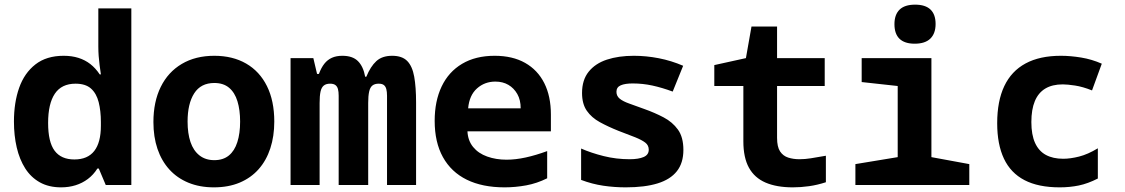

<svg xmlns="http://www.w3.org/2000/svg" viewBox="-20 -796 4840 826"><path d="M243 10Q190 10 151.5 -11.5Q113 -33 88.5 -71.5Q64 -110 52 -161.5Q40 -213 40 -273Q40 -355 62.5 -418.5Q85 -482 132.5 -519Q180 -556 254 -556Q289 -556 317.5 -547Q346 -538 368.5 -520.5Q391 -503 409 -476H414Q411 -497 408.5 -516Q406 -535 404.5 -555Q403 -575 403 -596V-760H545V0H435L405 -71H399Q382 -44 358 -26Q334 -8 305 1Q276 10 243 10ZM300 -110Q357 -110 385.5 -146.5Q414 -183 414 -255V-271Q414 -319 404.5 -356.5Q395 -394 371.5 -415Q348 -436 305 -436Q245 -436 216 -393Q187 -350 187 -267Q187 -185 215 -147.5Q243 -110 300 -110Z M900 10Q839 10 790.5 -10Q742 -30 708.5 -67Q675 -104 657.5 -155.5Q640 -207 640 -271Q640 -358 671.5 -422Q703 -486 762 -521Q821 -556 902 -556Q981 -556 1039 -522.5Q1097 -489 1128.5 -425.5Q1160 -362 1160 -273Q1160 -210 1143 -158Q1126 -106 1093 -68.5Q1060 -31 1011.5 -10.5Q963 10 900 10ZM902 -107Q940 -107 964.5 -127Q989 -147 1001 -184.5Q1013 -222 1013 -273Q1013 -323 1001.5 -360.5Q990 -398 965.5 -418.5Q941 -439 902 -439Q844 -439 815.5 -394.5Q787 -350 787 -273Q787 -222 799.5 -185Q812 -148 838 -127.5Q864 -107 902 -107Z M1230 0V-546H1328L1344 -478H1352Q1362 -505 1375.5 -522Q1389 -539 1408 -547.5Q1427 -556 1453 -556Q1497 -556 1520 -533Q1543 -510 1551 -466H1556Q1574 -510 1599 -533Q1624 -556 1667 -556Q1710 -556 1732 -533.5Q1754 -511 1762 -466Q1770 -421 1770 -355V0H1645V-384Q1645 -401 1642 -412.5Q1639 -424 1631.5 -430Q1624 -436 1609 -436Q1592 -436 1582 -428Q1572 -420 1568 -401.5Q1564 -383 1564 -353V0H1437V-384Q1437 -401 1434 -412.5Q1431 -424 1423 -430Q1415 -436 1400 -436Q1383 -436 1373 -428Q1363 -420 1359 -402Q1355 -384 1355 -353V0Z M2151 10Q2055 10 1988 -23Q1921 -56 1885.5 -120Q1850 -184 1850 -276Q1850 -361 1880 -424Q1910 -487 1968 -521.5Q2026 -556 2108 -556Q2185 -556 2239 -525.5Q2293 -495 2321.5 -438.5Q2350 -382 2350 -303V-231H1991Q1993 -191 2015.5 -163.5Q2038 -136 2076 -122.5Q2114 -109 2159 -109Q2198 -109 2241.5 -118.5Q2285 -128 2334 -146V-29Q2290 -7 2243.5 1.5Q2197 10 2151 10ZM2220 -330Q2220 -366 2205.5 -391.5Q2191 -417 2167 -431Q2143 -445 2111 -445Q2065 -445 2032 -415.5Q1999 -386 1994 -330Z M2672 10Q2623 10 2575.5 3Q2528 -4 2480 -22V-157Q2523 -138 2577 -124.5Q2631 -111 2689 -111Q2727 -111 2749 -120.5Q2771 -130 2771 -152Q2771 -171 2756 -182.5Q2741 -194 2712.5 -205.5Q2684 -217 2641 -233Q2596 -251 2560.5 -270.5Q2525 -290 2504.5 -319.5Q2484 -349 2484 -396Q2484 -452 2512.5 -487.5Q2541 -523 2591 -539.5Q2641 -556 2707 -556Q2760 -556 2814 -545.5Q2868 -535 2919 -513L2874 -402Q2828 -419 2786.5 -428Q2745 -437 2702 -437Q2669 -437 2650.5 -429Q2632 -421 2632 -401Q2632 -383 2646 -371.5Q2660 -360 2687 -350.5Q2714 -341 2752 -327Q2797 -311 2835 -291Q2873 -271 2896.5 -238.5Q2920 -206 2920 -151Q2920 -95 2892 -59.5Q2864 -24 2809 -7Q2754 10 2672 10Z M3391 10Q3321 10 3273.5 -10.5Q3226 -31 3202 -74.5Q3178 -118 3178 -188V-426H3053V-516L3189 -546L3213 -682H3323V-546H3528V-426H3323V-203Q3323 -164 3336 -144.5Q3349 -125 3371 -118Q3393 -111 3419 -111Q3443 -111 3468 -115Q3493 -119 3533 -126V-12Q3496 0 3460.5 5Q3425 10 3391 10Z M3660 0V-90L3842 -120V-426L3687 -443V-546H3987V-120L4150 -90V0ZM3915 -608Q3872 -608 3850 -629Q3828 -650 3828 -692Q3828 -733 3850 -754.5Q3872 -776 3917 -776Q3961 -776 3983 -755Q4005 -734 4005 -693Q4005 -652 3982.5 -630Q3960 -608 3915 -608Z M4539 10Q4447 10 4387.5 -21Q4328 -52 4299 -113.5Q4270 -175 4270 -266Q4270 -361 4300.5 -425.5Q4331 -490 4392 -523Q4453 -556 4544 -556Q4585 -556 4631 -548.5Q4677 -541 4720 -522L4678 -407Q4638 -423 4605 -428Q4572 -433 4552 -433Q4507 -433 4477 -415Q4447 -397 4432 -361Q4417 -325 4417 -271Q4417 -216 4433 -181Q4449 -146 4479.5 -129.5Q4510 -113 4554 -113Q4585 -113 4622.5 -122.5Q4660 -132 4703 -158V-28Q4660 -6 4621 2Q4582 10 4539 10Z"/></svg>

Font: Noto Sans Mono
Style: Bold
Weight: 700
Designer: Monotype Design Team
Foundry: Monotype Imaging Inc.
Version: Version 2.014